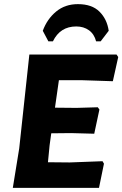

<svg xmlns="http://www.w3.org/2000/svg" viewBox="-20 -909 592 929"><path d="M214 -709 187 -760Q208 -817 251.5 -853Q295 -889 357 -889Q425 -889 461.5 -852.5Q498 -816 506 -760L467 -709H445Q436 -744 410.5 -762.5Q385 -781 349 -781Q271 -781 236 -709ZM476 -129 483 -117 459 0H42L73 -191L122 -645H544L552 -633L526 -516L374 -521H265L246 -388L350 -387L453 -390L461 -379L436 -262L324 -265L228 -264L220 -206L212 -124L317 -123Z"/></svg>

Font: Alegreya Sans ExtraBold
Style: Italic
Weight: 800
Italic angle: -7°
Designer: Juan Pablo del Peral
Foundry: Huerta Tipografica
Version: Version 2.007